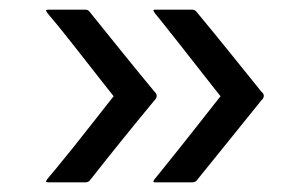

<svg xmlns="http://www.w3.org/2000/svg" viewBox="-20 -535 611 397"><path d="M301 -158Q296 -158 297.5 -161Q299 -164 300 -165Q301 -166 315 -183.5Q329 -201 349.5 -226.5Q370 -252 389.5 -277Q409 -302 422.5 -319Q436 -336 436 -336Q436 -336 422.5 -353Q409 -370 389.5 -395Q370 -420 349.5 -446Q329 -472 315 -489.5Q301 -507 300 -508Q299 -510 297.5 -512.5Q296 -515 301 -515Q316 -515 338.5 -515Q361 -515 378 -515Q380 -515 381.5 -514.5Q383 -514 386 -511Q420 -470 453.5 -428.5Q487 -387 520 -346Q531 -337 520 -327Q487 -286 453.5 -244.5Q420 -203 386 -161Q382 -158 378 -158Q361 -158 338.5 -158Q316 -158 301 -158ZM80 -158Q74 -158 75.5 -161Q77 -164 78 -165Q79 -166 93.5 -183.5Q108 -201 128.5 -226.5Q149 -252 168.5 -277Q188 -302 201.5 -319Q215 -336 215 -336Q215 -336 201.5 -353Q188 -370 168.5 -395Q149 -420 128.5 -446Q108 -472 93.5 -489.5Q79 -507 78 -508Q77 -510 75.5 -512.5Q74 -515 80 -515Q95 -515 117 -515Q139 -515 157 -515Q159 -515 160.5 -514.5Q162 -514 165 -511Q198 -470 231.5 -428.5Q265 -387 299 -346Q309 -337 299 -327Q265 -286 231.5 -244.5Q198 -203 165 -161Q161 -158 157 -158Q139 -158 117 -158Q95 -158 80 -158Z"/></svg>

Font: Glory Thin Medium
Style: Regular
Weight: 500
Version: Version 1.011